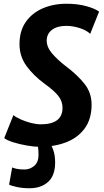

<svg xmlns="http://www.w3.org/2000/svg" viewBox="-20 -775 554 1024"><path d="M191.5 8Q163 8 123.8 1.2Q84.5 -5.5 50.5 -16.2Q16.5 -27 2.5 -38.5L51.5 -161Q66 -149 91.5 -137.8Q117 -126.5 145.5 -119.2Q174 -112 197.5 -112Q313.5 -112 313.5 -200.5Q313.5 -236 289.8 -265Q266 -294 217.5 -328.5Q158.5 -372 121.2 -423.2Q84 -474.5 84 -540Q84 -609.5 117 -657.2Q150 -705 206.8 -730Q263.5 -755 335 -755Q394 -755 440.2 -742.2Q486.5 -729.5 508.5 -713L461 -594.5Q442.5 -613 405.8 -625Q369 -637 333.5 -637Q286 -637 258 -616.5Q230 -596 229 -559Q229 -523 258.8 -488.8Q288.5 -454.5 328.5 -424Q392 -376.5 430.2 -328.5Q468.5 -280.5 468.5 -217.5Q468.5 -140.5 432 -90.5Q395.5 -40.5 332.8 -16.2Q270 8 191.5 8ZM137.5 229Q99.5 229 68.2 222Q37 215 28.5 209.5L45 118Q51.5 121.5 68.2 125.2Q85 129 111 129Q139 129 162 110Q185 91 185.5 52.5Q185.5 24 182.8 9.8Q180 -4.5 177.5 -15L203 -17L245.5 -15Q255 -0.5 264.5 26.5Q274 53.5 274 91.5Q274 161.5 236.5 195.2Q199 229 137.5 229Z"/></svg>

Font: Merriweather Sans Italic
Style: Bold
Weight: 700
Italic angle: -7.5°
Designer: Eben Sorkin
Foundry: Eben Sorkin
Version: Version 1.008; ttfautohint (v1.7.19-72a1) -l 8 -r 50 -G 200 